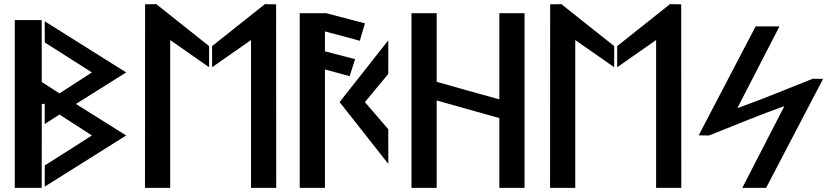

<svg xmlns="http://www.w3.org/2000/svg" viewBox="-20 -924 4044 929"><path d="M267.7 -369.8 424.7 -268.5 196.6 -123.3 196.3 -20.9 590.5 -268.5 347.4 -421 590.5 -573.5 196.3 -821.1 196.6 -718.7 424.7 -573.5 267.7 -472.2 181.9 -527.3V-827H51.5V-15H181.9L182.2 -401.9L182.3 -421C183.2 -421 196.5 -422 196.5 -421L196.3 -323.9Z M736.2 -904 682 -903.1 681.5 -15H803.4V-730.3L991.7 -598.7L991.8 -700.8ZM1006.3 -598.7 1194.6 -730.3V-15H1316.5L1316 -903.1L1261.8 -904L1006.2 -700.8Z M1721 -726.8 1745.8 -811.1 1558.7 -860H1430.2V-15H1552.2V-588L1671.7 -555.4L1698.1 -637.8L1552.2 -675.6V-772Z M1858.8 -131 1858.7 -298.6 1745.6 -430 1858.7 -566.3 1858.8 -729 1623.2 -430Z M2092.9 -15V-437.9L2396.1 -352.6V-15H2518V-860H2396.1V-443.3L2387.1 -445.8C2290.8 -472.7 2193.5 -498.7 2098.1 -526.8L2092.9 -528.4V-860H1971V-15Z M2696.2 -904 2642 -903.1 2641.5 -15H2763.4V-730.3L2951.7 -598.7L2951.8 -700.8ZM2966.3 -598.7 3154.6 -730.3V-15H3276.5L3276 -903.1L3221.8 -904L2966.2 -700.8Z M3360.6 -269.2 3410.5 -268.4C3526.9 -314 3641.3 -362.7 3757.8 -404.3L3775.2 -410.5L3571.6 -15H3686.8L3962.4 -542.2L3912.5 -543C3796.1 -497.4 3681.7 -448.7 3565.2 -407.1L3547.8 -400.9L3751.4 -796.4H3636.2Z"/></svg>

Font: Stormning
Style: Light
Weight: 400
Designer: Robert Jablonski, Mew Too
Foundry: Cannot Into Space Fonts
Version: Version 0.90